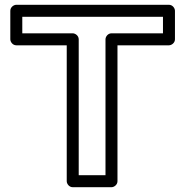

<svg xmlns="http://www.w3.org/2000/svg" viewBox="-20 -756 779 801"><path d="M659.9 -617H445.1C430 -617 420.1 -602.7 420.1 -592V-25H308.4V-592C308.4 -607.1 294.1 -617 283.4 -617H73V-686H659.9ZM684.9 -567C695.6 -567 709.9 -576.9 709.9 -592V-711C709.9 -721.7 700 -736 684.9 -736H48C37.3 -736 23 -726.1 23 -711V-592C23 -581.3 32.9 -567 48 -567H258.4V0C258.4 10.7 268.3 25 283.4 25H445.1C455.8 25 470.1 15.1 470.1 0V-567Z"/></svg>

Font: Asimov
Style: WidOu
Weight: 500
Designer: Google
Version: Version 2.000980; 2014